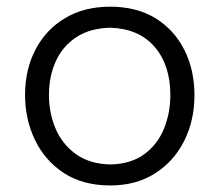

<svg xmlns="http://www.w3.org/2000/svg" viewBox="-20 -549 662 580"><path d="M313.5 11.2Q229.5 11.2 172.1 -26.9Q114.7 -64.9 85.2 -127.2Q55.7 -189.5 55.7 -261.7Q55.7 -339.4 87.4 -399.7Q119.1 -460 176.8 -494.4Q234.4 -528.8 312.5 -528.8Q393.1 -528.8 450 -493.7Q506.8 -458.5 537.1 -397.9Q567.4 -337.4 567.4 -261.7Q567.4 -185.1 536.4 -123.3Q505.4 -61.5 448.2 -25.1Q391.1 11.2 313.5 11.2ZM313.5 -52.2Q376 -53.7 416 -83.3Q456.1 -112.8 475.3 -160.2Q494.6 -207.5 494.6 -261.7Q494.6 -352.1 447.3 -407.2Q399.9 -462.4 313.5 -465.3Q252 -463.9 210.7 -436.8Q169.4 -409.7 148.7 -364.3Q127.9 -318.8 127.9 -261.7Q127.9 -207.5 147.9 -160.4Q168 -113.3 209.2 -83.5Q250.5 -53.7 313.5 -52.2Z"/></svg>

Font: Pinar-DS1-FD Regular
Style: Regular
Weight: 400
Designer: Amin Abedi
Version: Version 3.000